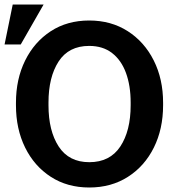

<svg xmlns="http://www.w3.org/2000/svg" viewBox="-22 -811 764 841"><path d="M369.1 10.3Q272.9 10.3 200.7 -36.4Q128.4 -83 88.1 -164.6Q47.9 -246.1 47.9 -350.1V-360.8Q47.9 -464.4 88.1 -545.9Q128.4 -627.4 200.4 -674.3Q272.5 -721.2 368.7 -721.2Q464.8 -721.2 537.8 -674.3Q610.8 -627.4 651.6 -545.9Q692.4 -464.4 692.4 -360.8V-350.1Q692.4 -246.1 651.9 -164.6Q611.3 -83 538.3 -36.4Q465.3 10.3 369.1 10.3ZM369.1 -100.6Q459.5 -100.6 504.9 -169.2Q550.3 -237.8 550.3 -350.1V-361.8Q550.3 -435.5 529.8 -491.5Q509.3 -547.4 469 -578.6Q428.7 -609.9 368.7 -609.9Q278.8 -609.9 234.6 -541.5Q190.4 -473.1 190.4 -361.8V-350.1Q190.4 -237.8 235.1 -169.2Q279.8 -100.6 369.1 -100.6ZM-2 -616.2 33.7 -791H168.9L68.8 -616.2Z"/></svg>

Font: Roboto Slab
Style: Bold
Weight: 700
Designer: Google
Version: Version 2.000; ttfautohint (v1.8.1.43-b0c9)